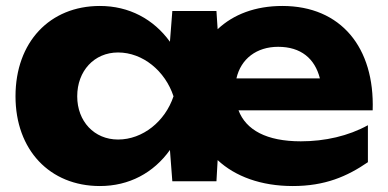

<svg xmlns="http://www.w3.org/2000/svg" viewBox="-20 -608 1303 644"><path d="M706 0 710 -71C769 -16 856 16 962 16C1070 16 1144 -16 1214 -64V-188C1149 -152 1070 -134 989 -134C874 -134 805 -172 780 -238H1230C1237 -448 1124 -588 927 -588C837 -588 763 -560 710 -510L706 -571H558L550 -468C495 -544 413 -588 315 -588C147 -588 32 -467 32 -285C32 -105 147 16 315 16C413 16 495 -28 550 -105L558 0ZM239 -285C239 -370 296 -432 376 -432C459 -432 534 -370 562 -285C534 -201 459 -140 376 -140C296 -140 239 -201 239 -285ZM913 -451C989 -451 1036 -412 1053 -345H773C788 -411 841 -451 913 -451Z"/></svg>

Font: Bounded
Style: Bold
Weight: 700
Designer: Vlad Churkin
Version: Version 3.0